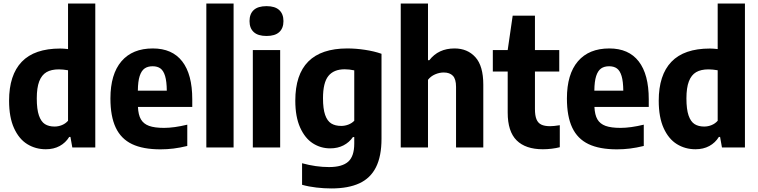

<svg xmlns="http://www.w3.org/2000/svg" viewBox="-20 -828 4256 1078"><path d="M31 -262.5Q31 -407 102.2 -481.2Q173.5 -555.5 318.5 -555.5Q336 -555.5 362 -552.5V-808H515V0H386L375.5 -59H368.5Q348.5 -26.5 315 -8.2Q281.5 10 237.5 10Q179.5 10 133 -18.8Q86.5 -47.5 58.8 -108.5Q31 -169.5 31 -262.5ZM362 -150V-433.5Q333 -438.5 310.5 -438.5Q268 -438.5 241 -422.8Q214 -407 200.2 -371.2Q186.5 -335.5 186.5 -275.5Q186.5 -214.5 198.5 -179.8Q210.5 -145 232.2 -131.2Q254 -117.5 286 -117.5Q308 -117.5 328 -125.8Q348 -134 362 -150Z M1059.5 -227.5H754.5Q756.5 -183 771.2 -157.8Q786 -132.5 817 -121.2Q848 -110 901 -110Q957 -110 1031.5 -128V-8.5Q990.5 1.5 954.2 6Q918 10.5 881 10.5Q783 10.5 721.2 -19Q659.5 -48.5 629.8 -111.5Q600 -174.5 600 -275Q600 -411.5 661.8 -483.8Q723.5 -556 838 -556Q947 -556 1003.2 -483.2Q1059.5 -410.5 1059.5 -270.5ZM754 -319H916.5Q916 -371 907 -401Q898 -431 881 -443.5Q864 -456 837 -456Q809.5 -456 791.8 -443.5Q774 -431 764.2 -401Q754.5 -371 754 -319Z M1138.5 0V-808H1291.5V0Z M1399.5 0V-547H1553V0ZM1381 -709.5Q1381 -750 1404.8 -771.8Q1428.5 -793.5 1476.5 -793.5Q1524 -793.5 1547.8 -771.5Q1571.5 -749.5 1571.5 -709.5Q1571.5 -669.5 1547.8 -647.8Q1524 -626 1476.5 -626Q1428.5 -626 1404.8 -647.8Q1381 -669.5 1381 -709.5Z M1676 209.5V88.5Q1754 110 1827.5 110Q1901 110 1935 79.8Q1969 49.5 1969 -22V-58.5H1961.5Q1941 -28.5 1908.5 -11.8Q1876 5 1833.5 5Q1780.5 5 1736.2 -23.5Q1692 -52 1665 -112.2Q1638 -172.5 1638 -263Q1638 -555.5 1929.5 -556Q1978.5 -556 2029.5 -548.2Q2080.5 -540.5 2122 -526V-49Q2122 49 2091 110.8Q2060 172.5 1997.8 201.2Q1935.5 230 1840.5 230Q1800 230 1756.5 225Q1713 220 1676 209.5ZM1969 -150V-433Q1940 -439 1915.5 -439Q1854 -439 1823.8 -401.5Q1793.5 -364 1793.5 -276.5Q1793.5 -217 1805.5 -182.8Q1817.5 -148.5 1839.8 -134.8Q1862 -121 1896 -121Q1916.5 -121 1936 -128.5Q1955.5 -136 1969 -150Z M2230 -808H2383V-490H2390.5Q2441.5 -556 2532 -556Q2604.5 -556 2649 -507Q2693.5 -458 2693.5 -352.5V0H2540.5V-340.5Q2540.5 -384 2522.8 -402.5Q2505 -421 2471.5 -421Q2447 -421 2422.8 -410.5Q2398.5 -400 2383 -380V0H2230Z M3123 -125V-1.5Q3102.5 4 3077.2 7Q3052 10 3028 10Q2931 10 2880.8 -39.8Q2830.5 -89.5 2830.5 -196V-426.5H2747V-547H2830.5L2858.5 -740H2983.5V-547H3120V-426.5H2983.5V-216Q2983.5 -179.5 2992 -158.5Q3000.5 -137.5 3019 -128.5Q3037.5 -119.5 3068.5 -119.5Q3089 -119.5 3123 -125Z M3622.5 -227.5H3317.5Q3319.5 -183 3334.2 -157.8Q3349 -132.5 3380 -121.2Q3411 -110 3464 -110Q3520 -110 3594.5 -128V-8.5Q3553.5 1.5 3517.2 6Q3481 10.5 3444 10.5Q3346 10.5 3284.2 -19Q3222.5 -48.5 3192.8 -111.5Q3163 -174.5 3163 -275Q3163 -411.5 3224.8 -483.8Q3286.5 -556 3401 -556Q3510 -556 3566.2 -483.2Q3622.5 -410.5 3622.5 -270.5ZM3317 -319H3479.5Q3479 -371 3470 -401Q3461 -431 3444 -443.5Q3427 -456 3400 -456Q3372.5 -456 3354.8 -443.5Q3337 -431 3327.2 -401Q3317.5 -371 3317 -319Z M3678.5 -262.5Q3678.5 -407 3749.8 -481.2Q3821 -555.5 3966 -555.5Q3983.5 -555.5 4009.5 -552.5V-808H4162.5V0H4033.5L4023 -59H4016Q3996 -26.5 3962.5 -8.2Q3929 10 3885 10Q3827 10 3780.5 -18.8Q3734 -47.5 3706.2 -108.5Q3678.5 -169.5 3678.5 -262.5ZM4009.5 -150V-433.5Q3980.5 -438.5 3958 -438.5Q3915.5 -438.5 3888.5 -422.8Q3861.5 -407 3847.8 -371.2Q3834 -335.5 3834 -275.5Q3834 -214.5 3846 -179.8Q3858 -145 3879.8 -131.2Q3901.5 -117.5 3933.5 -117.5Q3955.5 -117.5 3975.5 -125.8Q3995.5 -134 4009.5 -150Z"/></svg>

Font: Encode Sans Semi Condensed
Style: Bold
Weight: 700
Width: 4
Designer: Multiple Designers
Foundry: Impallari Type
Version: Version 2.000